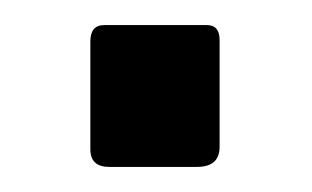

<svg xmlns="http://www.w3.org/2000/svg" viewBox="-20 -133 249 153"><path d="M155 -16Q155 0 137 0H67Q52 0 52 -14V-100Q52 -113 63 -113H145Q155 -113 155 -101Z"/></svg>

Font: Libre Franklin
Style: Regular
Weight: 400
Designer: Pablo Impallari, Rodrigo Fuenzalida, Nhung Nguyen
Foundry: Impallari Type
Version: Version 3.000